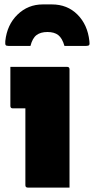

<svg xmlns="http://www.w3.org/2000/svg" viewBox="-20 -850 426 870"><path d="M195 -705Q164 -705 145.5 -691Q127 -677 118 -642H18Q8 -642 5.5 -646Q3 -650 4 -664Q12 -738 59.5 -784Q107 -830 174 -830H215Q285 -830 331 -784Q377 -738 385 -664Q387 -650 384 -646Q381 -642 371 -642H272Q262 -677 244 -691Q226 -705 195 -705ZM95 -11V-359H38Q27 -359 27 -370V-547H284Q295 -547 295 -536V0H106Q95 0 95 -11Z"/></svg>

Font: Recursive Sn Lnr St Blk
Style: Regular
Weight: 900
Version: Version 1.079;hotconv 1.0.112;makeotfexe 2.5.65598; ttfautoh